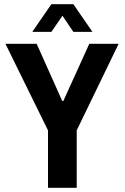

<svg xmlns="http://www.w3.org/2000/svg" viewBox="-20 -896 594 916"><path d="M209 0V-274L6 -687H155L277 -414H282L406 -687H546L346 -274V0ZM134 -744 225 -876H330L421 -744H330L255 -855L301 -854L225 -744Z"/></svg>

Font: Archivo Condensed
Style: Bold
Weight: 700
Width: 3
Designer: Hector Gatti
Foundry: Omnibus-Type
Version: Version 2.001